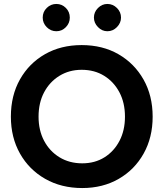

<svg xmlns="http://www.w3.org/2000/svg" viewBox="-20 -939 827 971"><path d="M396 12Q290 12 208.5 -34.5Q127 -81 81 -162.5Q35 -244 35 -349Q35 -456 81 -537.5Q127 -619 207.5 -665Q288 -711 393 -711Q499 -711 579.5 -664.5Q660 -618 706 -536.5Q752 -455 752 -349Q752 -244 706.5 -162.5Q661 -81 580.5 -34.5Q500 12 396 12ZM396 -113Q460 -113 508.5 -143.5Q557 -174 584.5 -227Q612 -280 612 -349Q612 -419 584 -472Q556 -525 507 -555.5Q458 -586 393 -586Q330 -586 280.5 -555.5Q231 -525 203 -472Q175 -419 175 -349Q175 -280 203 -227Q231 -174 281 -143.5Q331 -113 396 -113ZM523 -781Q496 -781 475.5 -802Q455 -823 455 -850Q455 -878 475.5 -898.5Q496 -919 523 -919Q551 -919 571.5 -898.5Q592 -878 592 -850Q592 -823 571.5 -802Q551 -781 523 -781ZM265 -781Q237 -781 216.5 -801.5Q196 -822 196 -850Q196 -879 216.5 -899Q237 -919 265 -919Q293 -919 313 -899Q333 -879 333 -850Q333 -822 313 -801.5Q293 -781 265 -781Z"/></svg>

Font: Figtree Light
Style: Bold
Weight: 700
Version: Version 2.002